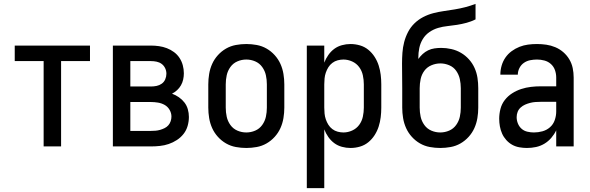

<svg xmlns="http://www.w3.org/2000/svg" viewBox="-20 -755 3040 990"><path d="M205 0V-440H56V-520H444V-440H295V0Z M562 0V-520H758Q779 -520 800 -517Q821 -514 840.5 -506.5Q860 -499 877 -486.5Q894 -474 905.5 -456.5Q917 -439 922.5 -418.5Q928 -398 928 -377Q928 -361 924.5 -345Q921 -329 913 -315Q905 -301 893 -290Q881 -279 867 -272Q886 -265 902.5 -253.5Q919 -242 931 -226.5Q943 -211 948.5 -191.5Q954 -172 954 -152Q954 -129 947.5 -106Q941 -83 926.5 -64.5Q912 -46 892 -33Q872 -20 850 -12.5Q828 -5 804.5 -2.5Q781 0 758 0ZM652 -309H758Q773 -309 787.5 -312Q802 -315 814 -323.5Q826 -332 832 -346Q838 -360 838 -375Q838 -390 831.5 -403.5Q825 -417 813.5 -425.5Q802 -434 787.5 -437Q773 -440 758 -440H652ZM652 -80H758Q770 -80 782 -81Q794 -82 806 -85.5Q818 -89 829 -94.5Q840 -100 848 -109Q856 -118 860 -130Q864 -142 864 -154Q864 -172 854.5 -188.5Q845 -205 829 -214Q813 -223 794.5 -226Q776 -229 758 -229H652Z M1250 8Q1223 8 1196 3Q1169 -2 1145.5 -15.5Q1122 -29 1103.5 -49.5Q1085 -70 1074 -94.5Q1063 -119 1058.5 -146Q1054 -173 1054 -200V-320Q1054 -347 1058.5 -374Q1063 -401 1074 -425.5Q1085 -450 1103.5 -470.5Q1122 -491 1145.5 -504.5Q1169 -518 1196 -523Q1223 -528 1250 -528Q1277 -528 1304 -523Q1331 -518 1354.5 -504.5Q1378 -491 1396.5 -470.5Q1415 -450 1426 -425.5Q1437 -401 1441.5 -374Q1446 -347 1446 -320V-200Q1446 -173 1441.5 -146Q1437 -119 1426 -94.5Q1415 -70 1396.5 -49.5Q1378 -29 1354.5 -15.5Q1331 -2 1304 3Q1277 8 1250 8ZM1250 -72Q1274 -72 1296 -81.5Q1318 -91 1332 -110.5Q1346 -130 1351 -153Q1356 -176 1356 -200V-320Q1356 -344 1351 -367Q1346 -390 1332 -409.5Q1318 -429 1296 -438.5Q1274 -448 1250 -448Q1226 -448 1204 -438.5Q1182 -429 1168 -409.5Q1154 -390 1149 -367Q1144 -344 1144 -320V-200Q1144 -176 1149 -153Q1154 -130 1168 -110.5Q1182 -91 1204 -81.5Q1226 -72 1250 -72Z M1562 215V-520H1652V-432Q1660 -453 1673 -471.5Q1686 -490 1703.5 -503Q1721 -516 1743 -522Q1765 -528 1787 -528Q1812 -528 1836 -521Q1860 -514 1879 -498.5Q1898 -483 1911.5 -462Q1925 -441 1932.5 -417.5Q1940 -394 1943 -369.5Q1946 -345 1946 -320V-200Q1946 -175 1943 -150.5Q1940 -126 1932.5 -102.5Q1925 -79 1911.5 -58Q1898 -37 1879 -21.5Q1860 -6 1836 1Q1812 8 1787 8Q1765 8 1743 2Q1721 -4 1703.5 -17Q1686 -30 1673 -48.5Q1660 -67 1652 -88V215ZM1751 -72Q1774 -72 1796 -82Q1818 -92 1832 -111Q1846 -130 1851 -153.5Q1856 -177 1856 -200V-320Q1856 -343 1851 -366.5Q1846 -390 1832 -409Q1818 -428 1796 -438Q1774 -448 1751 -448Q1736 -448 1721 -444Q1706 -440 1693.5 -430.5Q1681 -421 1673 -408Q1665 -395 1660 -380.5Q1655 -366 1653.5 -350.5Q1652 -335 1652 -320V-200Q1652 -185 1653.5 -169.5Q1655 -154 1660 -139.5Q1665 -125 1673 -112Q1681 -99 1693.5 -89.5Q1706 -80 1721 -76Q1736 -72 1751 -72Z M2250 8Q2223 8 2196 3Q2169 -2 2145.5 -15.5Q2122 -29 2103.5 -49.5Q2085 -70 2074 -94.5Q2063 -119 2058.5 -146Q2054 -173 2054 -200V-300Q2054 -332 2053.5 -363.5Q2053 -395 2053 -427Q2053 -455 2055 -483Q2057 -511 2064 -538Q2071 -565 2084 -590Q2097 -615 2117 -634.5Q2137 -654 2162 -667Q2187 -680 2214 -687Q2241 -694 2269 -698Q2297 -702 2324.5 -706.5Q2352 -711 2379 -718Q2406 -725 2432 -735V-655Q2410 -644 2386 -637.5Q2362 -631 2337 -627Q2312 -623 2287.5 -620.5Q2263 -618 2239 -611Q2215 -604 2194 -589.5Q2173 -575 2160 -553.5Q2147 -532 2142 -507.5Q2137 -483 2137 -458V-451Q2147 -465 2159.5 -476.5Q2172 -488 2187.5 -495.5Q2203 -503 2220.5 -505.5Q2238 -508 2255 -508Q2281 -508 2307.5 -502Q2334 -496 2357 -482.5Q2380 -469 2398 -449Q2416 -429 2427 -404.5Q2438 -380 2442 -353.5Q2446 -327 2446 -300V-200Q2446 -173 2441.5 -146Q2437 -119 2426 -94.5Q2415 -70 2396.5 -49.5Q2378 -29 2354.5 -15.5Q2331 -2 2304 3Q2277 8 2250 8ZM2250 -72Q2274 -72 2296 -81.5Q2318 -91 2332 -110.5Q2346 -130 2351 -153Q2356 -176 2356 -200V-300Q2356 -324 2351 -347Q2346 -370 2332.5 -389.5Q2319 -409 2296.5 -418.5Q2274 -428 2251 -428Q2227 -428 2204.5 -418.5Q2182 -409 2168 -390Q2154 -371 2149 -347.5Q2144 -324 2144 -300V-200Q2144 -176 2149 -153Q2154 -130 2168 -110.5Q2182 -91 2204 -81.5Q2226 -72 2250 -72Z M2697 8Q2678 8 2658 4.5Q2638 1 2621 -8.5Q2604 -18 2590.5 -33Q2577 -48 2569 -66Q2561 -84 2557.5 -103.5Q2554 -123 2554 -143Q2554 -168 2560.5 -193.5Q2567 -219 2583 -239.5Q2599 -260 2621 -274Q2643 -288 2667.5 -296Q2692 -304 2717.5 -307Q2743 -310 2769 -310H2848V-355Q2848 -375 2841.5 -393.5Q2835 -412 2820.5 -425Q2806 -438 2787 -443Q2768 -448 2749 -448Q2731 -448 2713.5 -444.5Q2696 -441 2681.5 -431Q2667 -421 2658.5 -404.5Q2650 -388 2650 -370H2560V-371Q2560 -394 2566.5 -416.5Q2573 -439 2586 -458Q2599 -477 2618 -491Q2637 -505 2658.5 -513.5Q2680 -522 2702.5 -525Q2725 -528 2749 -528Q2773 -528 2797 -524.5Q2821 -521 2843.5 -511.5Q2866 -502 2884.5 -486Q2903 -470 2915.5 -449Q2928 -428 2933 -404Q2938 -380 2938 -355V0H2848V-83Q2838 -62 2822.5 -44Q2807 -26 2787 -14Q2767 -2 2744 3Q2721 8 2697 8ZM2733 -72Q2755 -72 2777 -78Q2799 -84 2816 -99Q2833 -114 2840.5 -136Q2848 -158 2848 -180V-230H2769Q2755 -230 2741 -229Q2727 -228 2713.5 -224.5Q2700 -221 2687.5 -215.5Q2675 -210 2664.5 -200.5Q2654 -191 2649 -178Q2644 -165 2644 -151Q2644 -134 2650.5 -118Q2657 -102 2669.5 -91Q2682 -80 2699 -76Q2716 -72 2733 -72Z"/></svg>

Font: Iosevka SS10 Medium
Style: Regular
Weight: 500
Monospace: yes
Designer: Belleve Invis
Foundry: Belleve Invis
Version: Version 28.0.6; ttfautohint (v1.8.4)